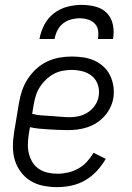

<svg xmlns="http://www.w3.org/2000/svg" viewBox="-20 -760 540 788"><path d="M216 8Q186 8 158 2.5Q130 -3 106.5 -17Q83 -31 66 -53.5Q49 -76 41 -102.5Q33 -129 33 -158.5Q33 -188 38 -218L58 -338Q62 -363 70.5 -388Q79 -413 93.5 -435.5Q108 -458 128.5 -477Q149 -496 173.5 -507.5Q198 -519 223.5 -523.5Q249 -528 274 -528Q298 -528 322 -524.5Q346 -521 367 -511.5Q388 -502 405 -486.5Q422 -471 432 -450Q442 -429 445.5 -405.5Q449 -382 445 -357Q442 -338 432.5 -318.5Q423 -299 408.5 -283Q394 -267 376 -255.5Q358 -244 338 -237.5Q318 -231 298 -228.5Q278 -226 258 -226Q238 -226 218.5 -227Q199 -228 179.5 -229Q160 -230 140.5 -232Q121 -234 103 -238L98 -209Q95 -188 94.5 -167.5Q94 -147 99 -128Q104 -109 114 -93Q124 -77 140 -66.5Q156 -56 175.5 -51.5Q195 -47 216 -47Q237 -47 259 -52Q281 -57 301 -68Q321 -79 336.5 -96Q352 -113 364 -133L414 -108Q399 -82 378 -59Q357 -36 330.5 -20.5Q304 -5 274 1.5Q244 8 216 8ZM267 -279Q286 -279 305 -283.5Q324 -288 341.5 -299.5Q359 -311 370.5 -328.5Q382 -346 385 -365Q389 -389 382 -411Q375 -433 358.5 -447Q342 -461 320 -467Q298 -473 274 -473Q256 -473 237 -469.5Q218 -466 200.5 -456.5Q183 -447 168 -432.5Q153 -418 142.5 -401Q132 -384 126.5 -365.5Q121 -347 118 -329L112 -293Q130 -288 149.5 -286.5Q169 -285 189 -284Q209 -283 228 -281Q247 -279 267 -279ZM142 -600Q147 -629 161.5 -657.5Q176 -686 201.5 -705.5Q227 -725 257 -732.5Q287 -740 316 -740Q345 -740 373 -732.5Q401 -725 419.5 -705.5Q438 -686 443.5 -657.5Q449 -629 444 -600H382Q385 -618 382.5 -635Q380 -652 368.5 -663.5Q357 -675 341 -680Q325 -685 307 -685Q289 -685 271 -680Q253 -675 238.5 -663.5Q224 -652 215.5 -635Q207 -618 204 -600Z"/></svg>

Font: Iosevka SS18 Light
Style: Italic
Weight: 300
Italic angle: -9°
Monospace: yes
Designer: Belleve Invis
Foundry: Belleve Invis
Version: Version 25.1.1; ttfautohint (v1.8.4)